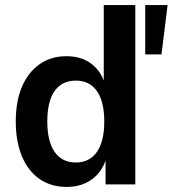

<svg xmlns="http://www.w3.org/2000/svg" viewBox="-20 -725 679 755"><path d="M242 10Q180 10 135 -21.5Q90 -53 66 -111Q42 -169 42 -247Q42 -326 66 -383Q90 -440 135 -472Q180 -504 241 -504Q299 -504 337.5 -475.5Q376 -447 392 -398H388V-705H512V0H395V-102H398Q381 -48 340.5 -19Q300 10 242 10ZM278 -86Q332 -86 361 -127.5Q390 -169 390 -247Q390 -326 361 -367Q332 -408 278 -408Q224 -408 195 -367.5Q166 -327 166 -247Q166 -169 195 -127.5Q224 -86 278 -86ZM551 -511V-705H639L615 -511Z"/></svg>

Font: Nunito Sans 10pt SemiCondensed
Style: Bold
Weight: 700
Width: 4
Designer: Vernon Adams
Foundry: Vernon Adams
Version: Version 3.101;gftools[0.9.27]